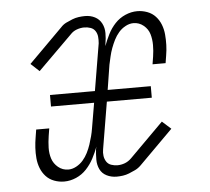

<svg xmlns="http://www.w3.org/2000/svg" viewBox="-44 -575 688 630"><g transform="rotate(-5 300.0 -260.0)"><path d="M143 8Q126 8 110 2Q94 -4 83 -16Q72 -28 66 -43.5Q60 -59 58.5 -76Q57 -93 58 -110.5Q59 -128 62 -145L66 -170H109L105 -145Q102 -126 101.5 -107Q101 -88 106.5 -71Q112 -54 126.5 -42Q141 -30 160 -30Q173 -30 186 -37Q199 -44 208.5 -55Q218 -66 224.5 -79Q231 -92 235.5 -105.5Q240 -119 243.5 -132.5Q247 -146 249 -159L263 -241H121V-279H269L295 -434Q296 -445 295 -455.5Q294 -466 288.5 -474.5Q283 -483 273 -486.5Q263 -490 252 -490Q240 -490 227.5 -485.5Q215 -481 206 -471L94 -360L66 -386L177 -497Q185 -506 195.5 -511Q206 -516 216 -520Q226 -524 237 -525.5Q248 -527 258 -527Q276 -527 290.5 -519.5Q305 -512 312.5 -497.5Q320 -483 320 -465.5Q320 -448 317 -431L316 -423Q323 -442 332.5 -461Q342 -480 356.5 -495.5Q371 -511 390.5 -519.5Q410 -528 430 -528Q447 -528 463 -522Q479 -516 490 -504Q501 -492 507 -476.5Q513 -461 514.5 -444Q516 -427 515.5 -409.5Q515 -392 512 -375L508 -350H465L469 -375Q472 -394 472 -413Q472 -432 467 -449Q462 -466 447.5 -478Q433 -490 414 -490Q401 -490 388 -483Q375 -476 365.5 -465Q356 -454 349.5 -441Q343 -428 338 -414.5Q333 -401 330 -387.5Q327 -374 324 -361L311 -279H453V-241H305L279 -86Q277 -75 278.5 -64.5Q280 -54 285.5 -45.5Q291 -37 301 -33.5Q311 -30 322 -30Q334 -30 346 -34.5Q358 -39 368 -49L479 -160L508 -134L397 -23Q388 -14 377.5 -9Q367 -4 357 0Q347 4 336.5 5.5Q326 7 316 7Q298 7 283 -0.5Q268 -8 261 -22.5Q254 -37 254 -54.5Q254 -72 256 -89L258 -97Q251 -78 241 -59Q231 -40 216.5 -24.5Q202 -9 182.5 -0.5Q163 8 143 8Z"/></g></svg>

Font: Iosevka Etoile Extralight
Style: Italic
Weight: 200
Italic angle: -9°
Designer: Belleve Invis
Foundry: Belleve Invis
Version: Version 22.1.2; ttfautohint (v1.8.4)